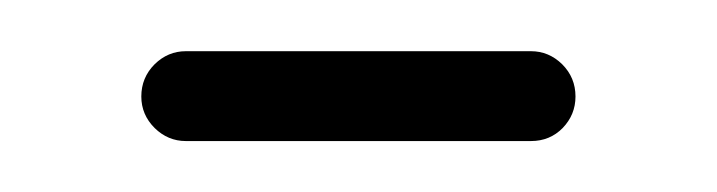

<svg xmlns="http://www.w3.org/2000/svg" viewBox="-20 -297 280 75"><path d="M204.8 -259.3Q204.8 -252.2 199.8 -247Q194.8 -241.9 187.4 -241.9H52.6Q45.6 -241.9 40.4 -247Q35.2 -252.2 35.2 -259.3Q35.2 -266.7 40.4 -271.9Q45.6 -277 52.6 -277H187.4Q194.4 -277 199.6 -271.9Q204.8 -266.7 204.8 -259.3Z"/></svg>

Font: 26F Galaxy Hebrew Light
Style: Regular
Weight: 300
Designer: C₂₉H₂₅N₃O₅
Version: Version 1.000